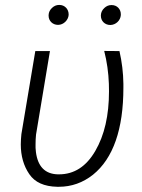

<svg xmlns="http://www.w3.org/2000/svg" viewBox="-20 -731 563 762"><path d="M172.9 -671.4C172.9 -670.4 172.9 -669.4 172.9 -668.5C172.9 -648.4 188.5 -632.3 210.4 -632.3C232.4 -632.3 251 -651.4 252.4 -671.4C252.4 -672.4 252.4 -673.3 252.4 -674.3C252.4 -694.3 237.3 -711.4 215.8 -711.4C215.3 -711.4 214.8 -711.4 214.4 -711.4C204.1 -711.4 194.8 -707.5 186.5 -699.7C178.2 -691.9 173.3 -682.6 172.9 -671.4ZM380.4 -670.9C380.4 -669.9 380.4 -668.9 380.4 -668C380.4 -647.9 396 -631.8 418 -631.8C439.5 -632.3 458 -649.4 459.5 -670.9C459.5 -672.4 459.5 -673.3 459.5 -674.8C459.5 -694.3 444.8 -710.9 423.3 -710.9C422.9 -710.9 422.4 -710.9 421.9 -710.9C411.6 -710.9 402.3 -707 394 -699.2C385.7 -691.4 380.9 -682.1 380.4 -670.9ZM120.1 -528.3 64.9 -198.7C63.5 -184.6 62.5 -170.4 62.5 -157.7C62.5 -112.3 73.7 -72.8 96.2 -40C118.2 -7.3 155.3 9.3 207.5 10.3C209.5 10.3 211.4 10.3 213.4 10.3C263.7 10.3 309.1 -5.9 349.1 -37.6C429.2 -102.1 469.7 -218.3 469.7 -382.8C469.7 -388.2 469.7 -393.1 469.7 -398.4C469.2 -441.9 463.9 -485.4 454.1 -528.3L393.6 -528.8C404.3 -486.3 410.6 -442.9 412.1 -398.4C412.6 -388.2 412.6 -378.4 412.6 -368.7C412.6 -272.9 394.5 -194.3 358.4 -132.3C322.3 -69.8 273.9 -39.1 214.4 -39.1C212.4 -39.1 210.9 -39.1 209 -39.1C158.7 -40.5 129.9 -70.3 122.6 -127.4L121.1 -144C121.1 -148.4 121.1 -153.3 121.1 -157.7C121.1 -170.9 121.6 -184.1 123 -196.8L178.2 -528.3Z"/></svg>

Font: Roboto Light
Style: Italic
Weight: 300
Italic angle: -12°
Designer: Google
Version: Version 2.137; 2017